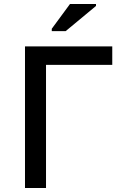

<svg xmlns="http://www.w3.org/2000/svg" viewBox="-20 -948 640 968"><path d="M106 0V-714H546V-621H212V0ZM241 -791V-803L333 -928H464V-918L311 -791Z"/></svg>

Font: Noto Sans Mono Medium
Style: Regular
Weight: 500
Designer: Monotype Design Team
Foundry: Monotype Imaging Inc.
Version: Version 2.014